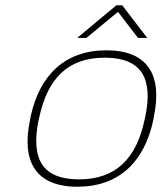

<svg xmlns="http://www.w3.org/2000/svg" viewBox="-20 -700 613 729"><path d="M96 -256 94 -244C60 -84 118 9 274 9C430 9 528 -84 562 -244L564 -256C598 -416 540 -509 384 -509C228 -509 130 -416 96 -256ZM127 -246 129 -254C161 -403 238 -481 378 -481C517 -481 563 -403 531 -254L529 -246C498 -97 419 -19 280 -19C140 -19 96 -97 127 -246ZM273 -556H308L428 -655L504 -556H539L444 -680H422Z"/></svg>

Font: LT Wave Text Thin Italic
Style: Regular
Weight: 100
Designer: Daniel Lyons
Version: Version 2.5 (Glyphs App)